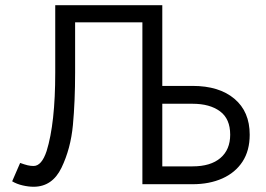

<svg xmlns="http://www.w3.org/2000/svg" viewBox="-20 -710 1026 740"><path d="M109.4 9.8Q89.8 9.8 67.4 4.6Q44.9 -0.5 26.9 -11.2L57.6 -82Q75.2 -75.7 86.4 -73Q97.7 -70.3 109.4 -70.3Q140.6 -70.3 159.7 -127.9Q192.9 -234.4 192.9 -430.2V-689.9H605.5V-378.9H722.2Q824.7 -378.9 883.5 -329.3Q942.4 -279.8 942.4 -190.9Q942.4 -129.4 914.6 -86.9Q886.7 -44.4 836.9 -22.2Q787.1 0 722.2 0H528.8V-624H269.5V-430.7Q269.5 -318.8 261 -227.8Q252.4 -136.7 217 -63.5Q181.6 9.8 109.4 9.8ZM722.2 -68.8Q792 -68.8 829.6 -101.1Q867.2 -133.3 867.2 -190.9Q867.2 -252 827.9 -281Q788.6 -310.1 722.2 -310.1H605.5V-68.8Z"/></svg>

Font: Acari Sans
Style: Regular
Weight: 400
Designer: Alfredo Marco Pradil and Stefan Peev
Foundry: Hanken Design Co.
Version: Version 1.045;February 4, 2021;FontCreator 13.0.0.2655 64-bi